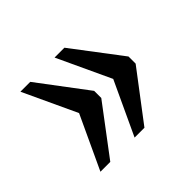

<svg xmlns="http://www.w3.org/2000/svg" viewBox="-97 -594 648 648"><g transform="rotate(-45 227.5 -270.0)"><path d="M220 -79 309 -270 220 -461H267L399 -287V-253L267 -79ZM57 -79 146 -270 57 -461H104L235 -287V-253L104 -79Z"/></g></svg>

Font: Noto Serif Armenian Condensed Medium
Style: Regular
Weight: 500
Width: 3
Designer: Monotype Design Team
Foundry: Monotype Imaging Inc.
Version: Version 2.008; ttfautohint (v1.8.4.7-5d5b)